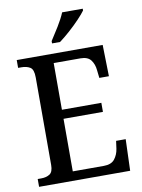

<svg xmlns="http://www.w3.org/2000/svg" viewBox="-100 -998 786 1065"><g transform="rotate(-10 293.5 -465.5)"><path d="M32 0V-44H52Q81 -44 100 -56.5Q119 -69 119 -108V-601Q119 -646 99.5 -658Q80 -670 51 -670H32V-714H516L520 -537H466L461 -581Q458 -615 440.5 -638.5Q423 -662 382 -662H231V-399H453V-348H231V-52H406Q448 -52 467 -76Q486 -100 491 -133L497 -177H551L545 0ZM241 -784Q262 -816 287 -856.5Q312 -897 326 -931H442V-921Q430 -904 403 -875.5Q376 -847 344 -818.5Q312 -790 286 -771H241Z"/></g></svg>

Font: Noto Serif Georgian SemiCondensed Medium
Style: Regular
Weight: 500
Width: 4
Designer: Monotype Design Team, Akaki Razmadze
Foundry: Google LLC
Version: Version 2.003; ttfautohint (v1.8.4.7-5d5b)